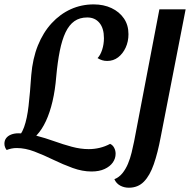

<svg xmlns="http://www.w3.org/2000/svg" viewBox="-75 -703 873 883"><path d="M44.7 -45.8 -7.8 -54.8Q21.7 -79 35.7 -118.2Q49.7 -157.3 56.4 -216.2Q63.2 -275.2 68.7 -357Q75 -433.5 99.2 -493.7Q123.5 -553.8 162.4 -596.1Q201.3 -638.3 250.4 -660.6Q299.5 -682.8 355.7 -682.8Q401.7 -682.8 437.8 -665.8Q474 -648.7 494.9 -618.2Q515.8 -587.8 515.8 -545.8Q515.8 -512 502.9 -484Q490 -456 468.2 -439.3Q446.3 -422.7 418 -422.7Q405.3 -422.7 394.8 -426Q384.2 -429.3 373.7 -435.8Q386.8 -449.3 394.9 -474.5Q403 -499.7 403 -527.3Q403 -573 382.3 -597.8Q361.7 -622.7 326.3 -622.7Q291.3 -622.7 267 -605.5Q242.7 -588.3 226.4 -554Q210.2 -519.7 200 -469Q189.8 -418.3 183.8 -352.3Q178.7 -288.5 166.5 -236.8Q154.3 -185 136.2 -146.2Q118.2 -107.5 94.8 -82.3Q71.5 -57.2 44.7 -45.8ZM346 85.7Q303.7 85.7 259.2 69.5Q214.7 53.3 170.3 31.8Q126 10.2 83.5 -6Q41 -22.2 1.8 -22.2Q-11.2 -22.2 -22.8 -19.7Q-34.3 -17.2 -44.3 -13.2Q-48.2 -17.5 -51.4 -25.2Q-54.7 -33 -54.7 -42Q-54.7 -57.3 -46.5 -67.9Q-38.3 -78.5 -23.7 -84.2Q-9 -90 9.8 -90Q49.7 -90 91.3 -79.2Q133 -68.3 174.2 -53.6Q215.3 -38.8 255.6 -28Q295.8 -17.2 333 -17.2Q358.3 -17.2 383 -23Q407.7 -28.8 431.3 -41.3Q443.2 -36.3 449.9 -23.6Q456.7 -10.8 456.7 4Q456.7 26 443.7 44.4Q430.7 62.8 406 74.2Q381.3 85.7 346 85.7ZM517.7 160.3Q495.8 160.3 477.8 150.6Q459.7 140.8 451 121.2Q472.7 112.5 487.9 93.7Q503.2 74.8 513.5 50.2Q523.8 25.5 530.3 -1.4Q536.8 -28.3 541.7 -52.3L658 -660H778.7L664 -72.3Q650.5 -0.2 632.3 52.2Q614.2 104.5 586.8 132.4Q559.5 160.3 517.7 160.3Z"/></svg>

Font: Sansita Swashed Light
Style: Regular
Weight: 300
Designer: Pablo Cosgaya
Foundry: Omnibus-Type
Version: Version 1.003